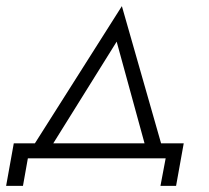

<svg xmlns="http://www.w3.org/2000/svg" viewBox="-25 -517 681 627"><path d="M516 0H66L50 90H-5L20 -49H89L373 -497L501 -49H575L550 90H499ZM356 -381 149 -49H447Z"/></svg>

Font: Jost* Light
Style: Italic
Weight: 300
Italic angle: -10°
Version: Version 3.7